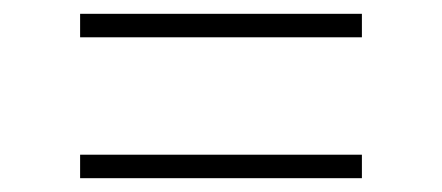

<svg xmlns="http://www.w3.org/2000/svg" viewBox="-20 -469 640 278"><path d="M96 -415V-449H504V-415ZM96 -211V-245H504V-211Z"/></svg>

Font: TypoPRO Source Code Pro
Style: Italic
Weight: 300
Italic angle: -11°
Monospace: yes
Designer: Paul D. Hunt, Teo Tuominen
Foundry: Adobe Systems Incorporated
Version: Version 1.030;PS 1.0;hotconv 1.0.84;makeotf.lib2.5.63406